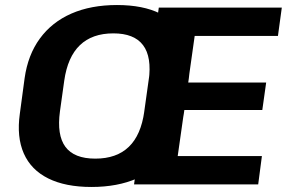

<svg xmlns="http://www.w3.org/2000/svg" viewBox="-20 -730 1135 760"><path d="M342 10.1Q239 10.1 171 -23.7Q102.9 -57.5 74.2 -122.6Q45.5 -187.7 58.5 -279.8L77.4 -420.2Q90.4 -512.8 137.9 -577.6Q185.4 -642.5 262.7 -676.3Q340.1 -710.1 443 -710.1Q546.4 -710.1 614 -676.3Q681.6 -642.5 711 -577.6Q740.5 -512.8 727.5 -420.2L707.6 -279.8Q694.6 -187.7 647.1 -122.6Q599.6 -57.5 522.5 -23.7Q445.4 10.1 342 10.1ZM357.2 -102.1Q441.5 -102.1 489.9 -148.8Q538.3 -195.4 551.2 -289.2L568.6 -410.8Q581.5 -504.6 546.3 -551.2Q511.1 -597.9 428.8 -597.9Q344.9 -597.9 296.3 -551.2Q247.7 -504.6 234.3 -410.8L217.3 -289.2Q204.5 -195.4 238.9 -148.8Q273.4 -102.1 357.2 -102.1ZM648.1 -112.2H1016.7L1002 0H510.6L608.6 -700H1095.5L1080.2 -587.8H715.1L762.9 -674.6L716.5 -345.9L689.5 -403.4H1033.6L1018.3 -294.6H673.3L717.5 -352.1L671.1 -25.4Z"/></svg>

Font: Pathway Extreme 8pt Thin 12pt
Style: Italic
Weight: 100
Italic angle: -8°
Version: Version 1.001;gftools[0.9.26]